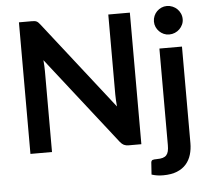

<svg xmlns="http://www.w3.org/2000/svg" viewBox="-60 -806 1143 1051"><g transform="rotate(-5 511.5 -281.0)"><path d="M690 -723V0H621Q605 0 594.2 -5.2Q583.5 -10.5 573.5 -23L196 -505Q199 -472 199 -444V0H80.5V-723H151Q159.5 -723 165.8 -722.2Q172 -721.5 176.8 -719.2Q181.5 -717 186 -712.8Q190.5 -708.5 196 -701.5L575 -217.5Q573.5 -235 572.5 -252Q571.5 -269 571.5 -283.5V-723ZM958 -513V17.5Q958 51 949.2 80.5Q940.5 110 921.2 132.2Q902 154.5 870.8 167.2Q839.5 180 794.5 180Q777 180 762 177.8Q747 175.5 731 170.5L735.5 104Q737 94 743.5 91.2Q750 88.5 768.5 88.5Q787 88.5 799.8 84.8Q812.5 81 820 72.8Q827.5 64.5 830.8 51Q834 37.5 834 17.5V-513ZM975 -662.5Q975 -646.5 968.5 -632.5Q962 -618.5 951.2 -608Q940.5 -597.5 925.8 -591.2Q911 -585 894.5 -585Q878.5 -585 864.5 -591.2Q850.5 -597.5 840 -608Q829.5 -618.5 823.2 -632.5Q817 -646.5 817 -662.5Q817 -679 823.2 -693.5Q829.5 -708 840 -718.5Q850.5 -729 864.5 -735.2Q878.5 -741.5 894.5 -741.5Q911 -741.5 925.8 -735.2Q940.5 -729 951.2 -718.5Q962 -708 968.5 -693.5Q975 -679 975 -662.5Z"/></g></svg>

Font: Lato 2
Style: Bold
Weight: 700
Designer: Lukasz Dziedzic with Adam Twardoch and Botio Nikoltchev
Foundry: tyPoland Lukasz Dziedzic
Version: Version 2.015; 2015-08-06; http://www.latofonts.com/